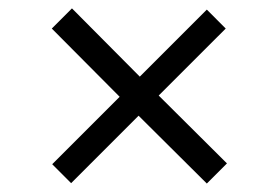

<svg xmlns="http://www.w3.org/2000/svg" viewBox="-20 -558 660 456"><path d="M312 -376 471.2 -535.2 516.1 -490.2 356.9 -331.1 519 -169.9 471.2 -122.1 309.1 -283.2 148.9 -123 104 -168 264.2 -328.1 103 -490.2 150.9 -538.1Z"/></svg>

Font: Amethysta
Style: Regular
Weight: 400
Designer: Konstantin Vinogradov, Alexei Vanyashin
Foundry: Cyreal (www.cyreal.org)
Version: Version 1.003